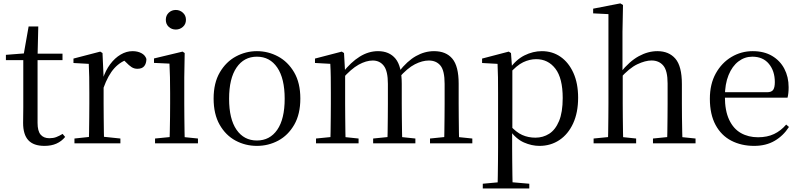

<svg xmlns="http://www.w3.org/2000/svg" viewBox="-20 -825 4604 1105"><path d="M154.9 -478.9V-516H339.7V-478.9ZM235.8 14.6Q173.2 14.6 143.1 -18Q113 -50.7 113 -117.7Q113 -142.1 113.5 -161.1Q114 -180.1 114 -207.1V-478.9H14V-509.4L134.6 -518.8L115 -504.4L144.7 -672.5H200.3L196.2 -500.6V-489V-117.5Q196.2 -71.2 213.7 -50.3Q231.2 -29.5 264.3 -29.5Q286.5 -29.5 303.5 -35.9Q320.4 -42.3 340.4 -54.4L354.9 -36.8Q334.4 -11.8 305 1.4Q275.6 14.6 235.8 14.6Z M408.5 0V-27.8L518.6 -39.6H559.9L672.9 -27.8V0ZM490.9 0Q492.1 -24.4 492.6 -65.3Q493.1 -106.3 493.6 -150.7Q494.1 -195.1 494.1 -228.5V-289.4Q494.1 -341 493.5 -380.9Q492.9 -420.7 490.9 -457.5L402.8 -462.4V-487.9L556.9 -528L569.9 -519.8L576.3 -379V-378V-228.5Q576.3 -195.1 576.8 -150.7Q577.3 -106.3 577.8 -65.3Q578.3 -24.4 579.3 0ZM575.5 -318.6 553.9 -371H571.7Q587.2 -419.5 614.1 -455.5Q641 -491.4 674.4 -511Q707.8 -530.6 743 -530.6Q771.9 -530.6 793.7 -519.1Q815.6 -507.7 822.6 -485.6Q822.4 -459.5 810 -444.3Q797.7 -429.1 770.7 -429.1Q752.2 -429.1 737.3 -438.7Q722.5 -448.4 704.8 -466.9L681.8 -488.8L727.3 -487.2Q675 -473 638.4 -432.7Q601.8 -392.5 575.5 -318.6Z M872.3 0V-27.8L982.1 -38.6H1013.5L1119.3 -27.8V0ZM955.3 0Q956.3 -24.4 957.2 -65.3Q958.1 -106.3 958.6 -150.7Q959.1 -195.1 959.1 -228.5V-288.8Q959.1 -339.6 958.2 -380.6Q957.3 -421.6 955.3 -458.9L866.3 -463V-488.6L1030.7 -528L1042.9 -519.8L1040.5 -380.2V-228.5Q1040.5 -195.1 1041 -150.7Q1041.5 -106.3 1042.1 -65.3Q1042.7 -24.4 1043.7 0ZM991.8 -655Q967.9 -655 951.1 -670.5Q934.3 -686 934.3 -711.1Q934.3 -735.9 951.1 -751.8Q967.9 -767.7 991.8 -767.7Q1015.2 -767.7 1032.7 -751.8Q1050.2 -735.9 1050.2 -711.1Q1050.2 -686 1032.7 -670.5Q1015.2 -655 991.8 -655Z M1458.5 14.6Q1392.2 14.6 1335.4 -15.9Q1278.6 -46.5 1244 -107.4Q1209.4 -168.3 1209.4 -257.8Q1209.4 -347.6 1245.1 -408.5Q1280.7 -469.3 1337.7 -500Q1394.7 -530.6 1458.5 -530.6Q1523.2 -530.6 1580.2 -500.1Q1637.2 -469.5 1672.9 -408.7Q1708.5 -347.8 1708.5 -257.8Q1708.5 -168 1673.4 -107.2Q1638.3 -46.3 1581.5 -15.8Q1524.7 14.6 1458.5 14.6ZM1458.5 -16.4Q1533 -16.4 1575.7 -78.2Q1618.4 -140.1 1618.4 -256.6Q1618.4 -373.4 1575.7 -436.1Q1533 -498.8 1458.5 -498.8Q1384.1 -498.8 1341.3 -436.1Q1298.5 -373.4 1298.5 -256.6Q1298.5 -140.1 1341.3 -78.2Q1384.1 -16.4 1458.5 -16.4Z M1798.7 0V-27.8L1907.4 -38.6H1939.8L2043.7 -27.8V0ZM1880.9 0Q1882.1 -24.4 1882.6 -65.3Q1883.1 -106.3 1883.6 -150.7Q1884.1 -195.1 1884.1 -228.5V-290.4Q1884.1 -341 1883.6 -380.9Q1883.1 -420.7 1880.9 -457.7L1792.8 -462.6V-487.9L1946.9 -528L1959.9 -519.8L1966.3 -406.1V-403.1V-228.5Q1966.3 -195.1 1966.8 -150.7Q1967.3 -106.3 1967.8 -65.3Q1968.3 -24.4 1969.3 0ZM2127.5 0V-27.8L2234.6 -38.6H2268L2370.6 -27.8V0ZM2209.2 0Q2210.4 -24.4 2210.9 -64.8Q2211.4 -105.3 2211.9 -149.7Q2212.4 -194.1 2212.4 -228.5V-342.2Q2212.4 -416 2188.8 -446.4Q2165.2 -476.7 2125.3 -476.7Q2087.5 -476.7 2044.1 -452.8Q2000.8 -428.8 1949.4 -370.6L1940.1 -406H1951.2Q1999.5 -467.6 2050.4 -499.1Q2101.2 -530.6 2155.6 -530.6Q2220.7 -530.6 2256.5 -487.1Q2292.2 -443.5 2292.2 -342.4V-228.5Q2292.2 -194.1 2292.7 -149.7Q2293.2 -105.3 2293.8 -64.8Q2294.4 -24.4 2295.4 0ZM2454.8 0V-27.8L2560.7 -38.6H2593.9L2698.3 -27.8V0ZM2535.2 0Q2536.9 -24.4 2537.4 -64.8Q2537.9 -105.3 2538.4 -149.7Q2538.9 -194.1 2538.9 -228.5V-342.2Q2538.9 -418.5 2514.8 -447.6Q2490.7 -476.7 2447.6 -476.7Q2410.6 -476.7 2367.8 -455.1Q2325 -433.4 2274.9 -376.5L2264.4 -412.6H2275.8Q2323.7 -474 2374 -502.3Q2424.2 -530.6 2478.1 -530.6Q2547.1 -530.6 2583.4 -487.2Q2619.7 -443.9 2619.7 -343.5V-228.5Q2619.7 -194.1 2620.2 -149.7Q2620.7 -105.3 2621.2 -64.8Q2621.7 -24.4 2622.7 0Z M2758.5 259.8V232.4L2869.7 222.2H2907.5L3026.2 232.4V259.8ZM2843.5 259.8Q2844.5 225.6 2845 185.1Q2845.5 144.5 2846 103.1Q2846.5 61.7 2846.5 26.7V-286.8Q2846.5 -338.2 2846 -379.5Q2845.5 -420.7 2843.5 -457.5L2754.5 -462.4V-487.9L2907.9 -528L2920.9 -519.6L2926.9 -435.3L2928.7 -430.1V-78.7L2927.5 -68.7V26.5Q2927.5 60.7 2928 102.2Q2928.5 143.7 2929 184.7Q2929.5 225.6 2930.5 259.8ZM3084.6 14.6Q3040.1 14.6 2995.2 -5.1Q2950.3 -24.9 2912.2 -77.1H2899.4L2913.3 -105.1Q2950.5 -63.7 2985.4 -48.2Q3020.2 -32.7 3061.5 -32.7Q3105.2 -32.7 3140.6 -55.1Q3176.1 -77.6 3197.3 -128.1Q3218.5 -178.6 3218.5 -260.8Q3218.5 -374.9 3176.5 -429.7Q3134.4 -484.5 3065.9 -484.5Q3028.4 -484.5 2991 -466.8Q2953.5 -449.1 2909.2 -398.2L2898.6 -425H2909.5Q2948.9 -481.5 2998.2 -506.1Q3047.6 -530.6 3098.3 -530.6Q3159.5 -530.6 3206.2 -498Q3253 -465.4 3280.1 -405.4Q3307.2 -345.3 3307.2 -262.6Q3307.2 -177.1 3278.5 -114.8Q3249.7 -52.4 3199.4 -18.9Q3149.2 14.6 3084.6 14.6Z M3396.3 0V-27.8L3505.1 -38.6H3537.7L3641.1 -27.8V0ZM3478.7 0Q3479.7 -24.4 3480.2 -65.3Q3480.7 -106.3 3481.2 -150.7Q3481.7 -195.1 3481.7 -228.5V-743.7L3393.7 -748.1V-775.1L3550.1 -805.5L3565.5 -796.5L3562.5 -641V-411.6L3563.9 -399.2V-228.5Q3563.9 -195.1 3564.4 -150.7Q3564.9 -106.3 3565.5 -65.3Q3566.1 -24.4 3567.1 0ZM3738 0V-27.8L3845.5 -38.6H3877.7L3983 -27.8V0ZM3819 0Q3820.2 -24.4 3820.7 -64.8Q3821.2 -105.3 3821.7 -149.7Q3822.2 -194.1 3822.2 -228.5V-344.3Q3822.2 -418.1 3797.4 -447.5Q3772.7 -476.9 3729.4 -476.9Q3694.3 -476.9 3648 -455.2Q3601.8 -433.5 3547.4 -372.6L3528.4 -407H3550.2Q3602.8 -472.4 3656.1 -501.5Q3709.4 -530.6 3763.5 -530.6Q3829.6 -530.6 3867 -487.3Q3904.4 -443.9 3904.4 -341.1V-228.5Q3904.4 -194.1 3904.9 -149.7Q3905.4 -105.3 3906.3 -64.8Q3907.2 -24.4 3908.2 0Z M4320.3 14.6Q4246.5 14.6 4188.6 -15.4Q4130.7 -45.5 4098.1 -106.2Q4065.4 -167 4065.4 -256.8Q4065.4 -341.1 4099.5 -402.5Q4133.6 -463.8 4189.8 -497.2Q4246 -530.6 4311.9 -530.6Q4377.2 -530.6 4423.4 -503.3Q4469.6 -475.9 4494.1 -429.2Q4518.7 -382.4 4518.7 -323.2Q4518.7 -286.8 4512.4 -262.9H4103.6V-294.2H4394.3Q4420.6 -294.2 4430 -308.2Q4439.3 -322.1 4439.3 -352.3Q4439.3 -416.2 4405.2 -457.5Q4371.2 -498.8 4309.6 -498.8Q4265.8 -498.8 4230 -471.6Q4194.1 -444.5 4173 -392.8Q4151.9 -341.2 4151.9 -268.7Q4151.9 -188 4176.4 -135.9Q4200.9 -83.8 4243.9 -59.4Q4287 -35 4342.5 -35Q4395.5 -35 4434.8 -53.7Q4474.2 -72.3 4504.7 -108.1L4520.6 -94.3Q4488 -43.5 4438 -14.4Q4388 14.6 4320.3 14.6Z"/></svg>

Font: Noto Serif HK ExtraLight
Style: Regular
Weight: 200
Designer: Ryoko NISHIZUKA 西塚涼子 (kana & ideographs); Frank Grießhammer (Latin, Greek & Cyrillic); Wenlong ZHANG 张文龙 (bopomofo); San
Foundry: Adobe
Version: Version 2.002-H1;hotconv 1.1.0;makeotfexe 2.6.0